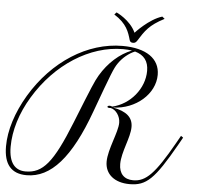

<svg xmlns="http://www.w3.org/2000/svg" viewBox="-63 -1044 1157 1127"><g transform="rotate(5 515.5 -480.0)"><path d="M134.8 19.5C277.8 19.5 392.1 -108.9 492.7 -386.2C578.1 -620.1 589.4 -648.9 609.9 -679.2C633.8 -714.8 670.4 -745.1 706.1 -759.3C760.3 -744.1 786.6 -709 786.6 -651.9C786.6 -547.4 705.6 -449.2 600.1 -425.3C595.2 -428.2 591.8 -429.2 585 -429.2C578.6 -429.2 572.8 -425.8 572.8 -422.4C572.8 -418.5 578.1 -416 585.9 -416C588.4 -416 590.8 -416 592.8 -416.5C624.5 -409.7 649.9 -372.6 649.9 -334.5C649.9 -278.8 596.2 -173.8 596.2 -100.6C596.2 -27.3 652.8 19 741.7 19C840.3 19 887.2 -25.9 1005.9 -235.4L1031.2 -280.3L1018.1 -289.6L992.7 -244.6C887.2 -58.1 835.9 -5.4 760.7 -5.4C707 -5.4 676.8 -37.6 676.8 -94.2C676.8 -166.5 724.1 -252.4 724.1 -315.9C724.1 -372.1 687 -405.3 606.4 -420.4C740.2 -424.8 850.6 -521.5 850.6 -634.3C850.6 -730 770 -785.6 630.9 -785.6C424.8 -785.6 222.7 -656.7 95.7 -444.3C33.7 -339.8 0 -232.9 0 -139.2C0 -33.2 44.4 19.5 134.8 19.5ZM505.4 -600.1C483.9 -563 472.2 -535.2 383.3 -312.5C286.6 -70.3 228.5 -2 127 -2C65.4 -2 27.3 -43.5 27.3 -138.7C27.3 -234.4 59.1 -338.9 118.7 -437C241.2 -640.6 439.5 -767.1 635.3 -767.1C654.8 -767.1 672.4 -765.6 687.5 -763.2C617.7 -736.8 551.3 -677.7 505.4 -600.1ZM712.9 -822.8C751.5 -884.3 773.9 -919.9 862.3 -965.3C862.3 -965.3 848.1 -977.5 847.7 -977.5C771 -954.6 692.9 -868.7 693.4 -868.7C660.2 -941.9 578.1 -978.5 578.1 -978.5C578.1 -978.5 566.9 -965.8 565.9 -965.3C641.6 -918 655.8 -869.1 668.9 -823.7C671.9 -814 677.7 -809.1 689.5 -809.1C697.8 -809.1 705.6 -811.5 712.9 -822.8Z"/></g></svg>

Font: Petit Formal Script
Style: Regular
Weight: 400
Designer: Pablo Impallari, Brenda Gallo, Rodrigo Fuenzalida
Foundry: Pablo Impallari, Brenda Gallo, Rodrigo Fuenzalida
Version: Version 1.001